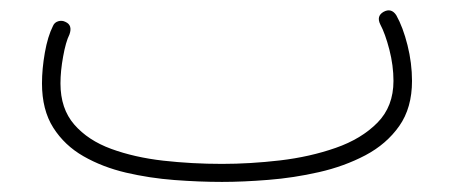

<svg xmlns="http://www.w3.org/2000/svg" viewBox="-20 -345 910 375"><path d="M62 -182.1Q62 -210.4 67.6 -242.2Q73.2 -273.9 83.5 -294.4Q86.4 -301.3 93.8 -303.5Q101.1 -305.7 107.9 -302.2Q122.1 -295.9 115.7 -277.8Q108.4 -263.2 103.3 -234.6Q98.1 -206.1 98.1 -182.1Q98.1 -132.8 125 -101.8Q151.9 -70.8 197.3 -54.2Q242.7 -37.6 298.8 -31.2Q355 -24.9 413.6 -24.9Q468.3 -24.9 526.9 -31.7Q585.4 -38.6 635.7 -56.2Q686 -73.7 717.3 -105.5Q748.5 -137.2 748.5 -187Q748.5 -216.8 740.5 -248Q732.4 -279.3 722.7 -297.4Q714.8 -313.5 729 -321.8Q744.1 -330.1 753.9 -315.4Q767.1 -292 775.9 -256.8Q784.7 -221.7 784.7 -187Q784.7 -134.3 759.8 -98.9Q734.9 -63.5 693.6 -41.7Q652.3 -20 603 -8.8Q553.7 2.4 504.2 6.3Q454.6 10.3 413.6 10.3Q369.1 10.3 320.6 6.6Q272 2.9 226.1 -7.8Q180.2 -18.6 143.1 -39.8Q106 -61 84 -95.7Q62 -130.4 62 -182.1Z"/></svg>

Font: Mikhak-DS1-FD ExtraLight
Style: Regular
Weight: 200
Designer: Amin Abedi
Version: Version 3.2